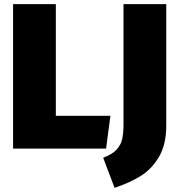

<svg xmlns="http://www.w3.org/2000/svg" viewBox="-20 -716 862 925"><path d="M249 -696V-158H512L491 0H43V-696ZM781 -111Q781 -20 746 39.5Q711 99 657.5 132Q604 165 532 189L477 44Q520 28 541 5.5Q562 -17 568.5 -45.5Q575 -74 575 -118V-696H781Z"/></svg>

Font: Fira Sans Black
Style: Regular
Weight: 900
Designer: Carrois Corporate & Edenspiekermann AG
Foundry: Carrois Corporate GbR & Edenspiekermann AG
Version: Version 4.203